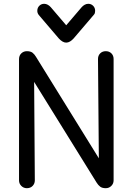

<svg xmlns="http://www.w3.org/2000/svg" viewBox="-20 -979 697 1009"><path d="M121 10Q104 10 92 -2Q80 -14 80 -31V-668Q80 -687 92 -698.5Q104 -710 121 -710Q141 -710 151.5 -701.5Q162 -693 170 -679L515 -122L500 -81L495 -669Q495 -687 506.5 -698.5Q518 -710 536 -710Q554 -710 565.5 -698.5Q577 -687 577 -669V-31Q577 -14 565 -2Q553 10 536 10Q517 10 506.5 2Q496 -6 488 -19L117 -617L159 -605L163 -31Q163 -14 151.5 -2Q140 10 121 10ZM212 -959Q222 -959 231 -954Q240 -949 247 -941L353 -817H303L409 -941Q416 -949 425 -954Q434 -959 444 -959Q459 -959 469.5 -948.5Q480 -938 480 -922Q480 -916 478.5 -910.5Q477 -905 472 -900L367 -777Q358 -767 348 -761Q338 -755 328 -755Q318 -755 308 -761Q298 -767 289 -777L184 -900Q180 -905 178 -910.5Q176 -916 176 -922Q176 -938 186.5 -948.5Q197 -959 212 -959Z"/></svg>

Font: National Park
Style: Regular
Weight: 400
Designer: Andrea Herstowski, Ben Hoepner
Version: Version 1.009